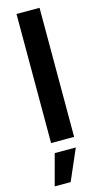

<svg xmlns="http://www.w3.org/2000/svg" viewBox="-144 -771 555 1046"><g transform="rotate(-15 133.0 -247.5)"><path d="M198 -728H68V0H198ZM26 233H116L192 58H73Z"/></g></svg>

Font: Wafeq Semi Bold
Style: Regular
Weight: 600
Designer: Rasmus Andersson & Azza Alameddine
Foundry: Google & TypeTogether
Version: Version 3.000;January 28, 2025;FontCreator 15.0.0.3014 64-bi